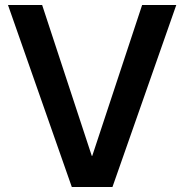

<svg xmlns="http://www.w3.org/2000/svg" viewBox="-20 -750 739 770"><path d="M268 0 12 -730H149L348 -125H350L550 -730H687L431 0Z"/></svg>

Font: M PLUS 1 Thin SemiBold
Style: Regular
Weight: 600
Version: Version 1.001